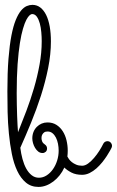

<svg xmlns="http://www.w3.org/2000/svg" viewBox="-20 -732 472 775"><path d="M430.2 -135.3Q428.7 -132.3 423.8 -123.3Q418.9 -114.3 411.1 -102.3Q403.3 -90.3 392.6 -76.9Q381.8 -63.5 369.1 -52.2Q356.4 -41 341.8 -33.7Q327.1 -26.4 311.5 -26.4Q286.1 -26.4 268.6 -35.4Q251 -44.4 239.7 -55.7Q231.9 -38.6 220.7 -24.4Q209.5 -10.3 195.8 0.2Q182.1 10.7 166.7 16.6Q151.4 22.5 135.3 22.5Q105.5 22.5 84.5 4.9Q63.5 -12.7 49.6 -42.2Q35.6 -71.8 27.8 -110.8Q20 -149.9 15.9 -192.9Q11.7 -235.8 10.7 -279.8Q9.8 -323.7 9.8 -363.3Q9.8 -439 14.2 -494.4Q18.6 -549.8 26.1 -588.6Q33.7 -627.4 43.7 -651.6Q53.7 -675.8 64.9 -689.2Q76.2 -702.6 87.9 -707.5Q99.6 -712.4 110.8 -712.4Q128.9 -712.4 142.8 -701.7Q156.7 -690.9 166.3 -671.6Q175.8 -652.3 180.7 -625Q185.5 -597.7 185.5 -564.9Q185.5 -512.7 174.3 -457Q163.1 -401.4 145.3 -345.9Q127.4 -290.5 105.5 -237.1Q83.5 -183.6 62 -135.7Q64.9 -111.8 70.8 -90.1Q76.7 -68.4 85.9 -51.5Q95.2 -34.7 107.9 -24.7Q120.6 -14.6 137.2 -14.6Q153.8 -14.6 168.5 -24.2Q183.1 -33.7 193.8 -49.1Q204.6 -64.5 210.7 -84Q216.8 -103.5 216.8 -124Q216.8 -137.7 214.1 -151.6Q211.4 -165.5 205.8 -176.5Q200.2 -187.5 191.9 -194.3Q183.6 -201.2 171.9 -201.2Q163.1 -201.2 158.2 -197.5Q153.3 -193.8 150.9 -189.2Q148.4 -184.6 147.9 -180.2Q147.5 -175.8 147.5 -174.3Q147.5 -167.5 150.4 -160.6Q153.3 -153.8 161.6 -148.4Q169.9 -142.6 169.9 -132.3Q169.9 -124 164.3 -119.1Q158.7 -114.3 151.9 -114.3Q142.1 -114.3 134.5 -120.1Q127 -126 121.6 -135Q116.2 -144 113.3 -154.3Q110.4 -164.6 110.4 -173.3Q110.4 -187.5 115.2 -199.5Q120.1 -211.4 128.7 -220Q137.2 -228.5 148.2 -233.2Q159.2 -237.8 171.4 -237.8Q192.4 -237.8 207.8 -228Q223.1 -218.3 233.4 -202.1Q243.7 -186 248.5 -165.5Q253.4 -145 253.4 -124Q253.4 -111.8 252 -100.1Q253.9 -96.2 258.3 -89.8Q262.7 -83.5 270 -77.6Q277.3 -71.8 287.6 -67.4Q297.9 -63 311.5 -63Q323.2 -63 335.7 -72Q348.1 -81.1 359.6 -94.5Q371.1 -107.9 380.9 -123.3Q390.6 -138.7 397 -151.9Q399.4 -156.7 403.8 -159.4Q408.2 -162.1 413.6 -162.1Q421.9 -162.1 427 -156.2Q432.1 -150.4 432.1 -143.1Q432.1 -140.1 430.2 -135.3ZM52.7 -198.2Q69.3 -239.3 86.4 -284.4Q103.5 -329.6 117.2 -376.5Q130.9 -423.3 139.6 -471.2Q148.4 -519 148.4 -565.4Q148.4 -583 146.7 -602.3Q145 -621.6 140.6 -637.7Q136.2 -653.8 128.7 -664.6Q121.1 -675.3 109.4 -675.3Q105.5 -675.3 99.4 -670.2Q93.3 -665 86.4 -652.1Q79.6 -639.2 72.8 -616.2Q65.9 -593.3 60.3 -557.9Q54.7 -522.5 51 -472.7Q47.4 -422.9 47.4 -355.5Q47.4 -333 47.9 -309.8Q48.3 -286.6 49.1 -265.6Q49.8 -244.6 50.8 -227.1Q51.8 -209.5 52.7 -198.2Z"/></svg>

Font: Sacramento
Style: Regular
Weight: 400
Designer: Astigmatic (AOETI)
Foundry: Astigmatic (AOETI)
Version: Version 1.000